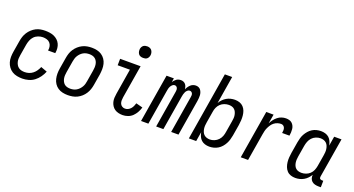

<svg xmlns="http://www.w3.org/2000/svg" viewBox="-47 -1337 3594 1947"><g transform="rotate(20 1750.0 -363.5)"><path d="M212 8Q183 8 154.5 2.5Q126 -3 102.5 -17.5Q79 -32 62.5 -54.5Q46 -77 38 -104Q30 -131 30.5 -160.5Q31 -190 36 -219L56 -339Q60 -364 68 -388.5Q76 -413 90.5 -435.5Q105 -458 125 -476.5Q145 -495 168.5 -507Q192 -519 217 -523.5Q242 -528 267 -528Q292 -528 316.5 -524.5Q341 -521 362.5 -511.5Q384 -502 401.5 -486Q419 -470 429 -449Q439 -428 441.5 -403.5Q444 -379 440 -354L439 -349H361L362 -352Q366 -374 361.5 -395Q357 -416 343.5 -431Q330 -446 309.5 -452Q289 -458 268 -458Q243 -458 217.5 -448.5Q192 -439 174 -420Q156 -401 146.5 -376.5Q137 -352 133 -328L113 -208Q110 -190 109 -172Q108 -154 112 -137Q116 -120 124.5 -105Q133 -90 146.5 -80Q160 -70 177 -66Q194 -62 213 -62Q235 -62 257.5 -69Q280 -76 299 -91Q318 -106 331.5 -126Q345 -146 354 -168L422 -143Q410 -112 389 -82.5Q368 -53 340.5 -32Q313 -11 279 -1.5Q245 8 212 8Z M703 8Q674 8 646.5 2Q619 -4 596.5 -19Q574 -34 559 -56.5Q544 -79 537.5 -106Q531 -133 531 -161.5Q531 -190 536 -219L556 -339Q560 -364 568 -389Q576 -414 591 -436.5Q606 -459 626 -477Q646 -495 670 -507Q694 -519 719.5 -523.5Q745 -528 770 -528Q799 -528 826.5 -522Q854 -516 876.5 -501Q899 -486 914.5 -463.5Q930 -441 936.5 -414Q943 -387 942.5 -358.5Q942 -330 938 -301L918 -181Q914 -156 905.5 -131Q897 -106 882.5 -83.5Q868 -61 848 -43Q828 -25 804 -13Q780 -1 754 3.5Q728 8 703 8ZM704 -62Q721 -62 737.5 -65.5Q754 -69 769.5 -78Q785 -87 797.5 -100Q810 -113 819 -128Q828 -143 833 -159.5Q838 -176 840 -192L860 -312Q863 -330 864 -347.5Q865 -365 862.5 -381.5Q860 -398 852.5 -413Q845 -428 832.5 -438.5Q820 -449 803.5 -453.5Q787 -458 770 -458Q753 -458 736 -454.5Q719 -451 703.5 -442Q688 -433 675.5 -420Q663 -407 654 -392Q645 -377 640.5 -360.5Q636 -344 633 -328L613 -208Q610 -190 609 -172.5Q608 -155 611 -138.5Q614 -122 621.5 -107Q629 -92 641 -81.5Q653 -71 670 -66.5Q687 -62 704 -62Z M1295 8Q1272 8 1250 3Q1228 -2 1210 -14Q1192 -26 1180 -44.5Q1168 -63 1162.5 -84.5Q1157 -106 1158 -129Q1159 -152 1163 -175L1208 -450H1076L1077 -520H1298L1239 -164Q1236 -146 1236 -128.5Q1236 -111 1242.5 -95.5Q1249 -80 1263.5 -71Q1278 -62 1295 -62Q1312 -62 1327.5 -69.5Q1343 -77 1355 -90.5Q1367 -104 1374 -120Q1381 -136 1386 -152L1458 -133Q1450 -106 1435.5 -79.5Q1421 -53 1400 -32.5Q1379 -12 1350.5 -2Q1322 8 1295 8ZM1292 -608Q1277 -608 1263.5 -613Q1250 -618 1242 -629.5Q1234 -641 1231.5 -655.5Q1229 -670 1231 -685Q1233 -695 1238.5 -705Q1244 -715 1252.5 -721.5Q1261 -728 1271.5 -730.5Q1282 -733 1293 -733Q1308 -733 1321.5 -727.5Q1335 -722 1343 -710.5Q1351 -699 1354 -684.5Q1357 -670 1354 -655Q1352 -645 1346.5 -635Q1341 -625 1332.5 -618.5Q1324 -612 1313.5 -610Q1303 -608 1292 -608Z M1492 0 1578 -520H1657L1650 -476Q1656 -487 1665 -497Q1674 -507 1684 -514Q1694 -521 1706.5 -524.5Q1719 -528 1731 -528Q1746 -528 1759 -522.5Q1772 -517 1781 -506.5Q1790 -496 1794.5 -482Q1799 -468 1801 -454Q1806 -468 1815.5 -481.5Q1825 -495 1836.5 -506Q1848 -517 1863 -522.5Q1878 -528 1893 -528Q1909 -528 1922.5 -522Q1936 -516 1944.5 -504.5Q1953 -493 1958 -478.5Q1963 -464 1964 -449Q1965 -434 1963.5 -418.5Q1962 -403 1960 -387L1896 0H1817L1883 -400Q1885 -410 1885 -420Q1885 -430 1881.5 -438.5Q1878 -447 1870 -452.5Q1862 -458 1852 -458Q1839 -458 1827.5 -448Q1816 -438 1810 -425.5Q1804 -413 1800.5 -400Q1797 -387 1795 -374L1733 0H1655L1721 -400Q1723 -410 1722.5 -420Q1722 -430 1718.5 -438.5Q1715 -447 1707.5 -452.5Q1700 -458 1690 -458Q1677 -458 1665.5 -448Q1654 -438 1647.5 -425.5Q1641 -413 1638 -400Q1635 -387 1633 -374L1571 0Z M2230 8Q2205 8 2182.5 1Q2160 -6 2143.5 -21Q2127 -36 2117.5 -57.5Q2108 -79 2104 -102L2087 0H2008L2129 -735H2208L2159 -437Q2171 -458 2188 -475.5Q2205 -493 2225.5 -505Q2246 -517 2269 -522.5Q2292 -528 2315 -528Q2341 -528 2365 -520Q2389 -512 2406 -494Q2423 -476 2431.5 -453Q2440 -430 2442.5 -404.5Q2445 -379 2443.5 -353Q2442 -327 2438 -301L2418 -181Q2414 -158 2407 -134.5Q2400 -111 2388.5 -89.5Q2377 -68 2360.5 -49Q2344 -30 2322.5 -17Q2301 -4 2277 2Q2253 8 2230 8ZM2211 -62Q2235 -62 2259 -72Q2283 -82 2301 -101Q2319 -120 2328 -144Q2337 -168 2340 -192L2360 -312Q2363 -329 2364.5 -346.5Q2366 -364 2363 -380.5Q2360 -397 2353.5 -412Q2347 -427 2335 -438Q2323 -449 2307 -453.5Q2291 -458 2274 -458Q2251 -458 2227 -449.5Q2203 -441 2184.5 -423.5Q2166 -406 2156 -383Q2146 -360 2143 -337L2123 -217Q2120 -199 2118.5 -181Q2117 -163 2119.5 -145.5Q2122 -128 2128.5 -112Q2135 -96 2147 -84.5Q2159 -73 2176 -67.5Q2193 -62 2211 -62Z M2568 0 2654 -520H2733L2716 -420Q2727 -442 2742 -462Q2757 -482 2776.5 -497.5Q2796 -513 2819 -520.5Q2842 -528 2865 -528Q2883 -528 2900.5 -523.5Q2918 -519 2930.5 -507.5Q2943 -496 2950.5 -480.5Q2958 -465 2960 -447.5Q2962 -430 2961 -411.5Q2960 -393 2957 -375H2878Q2880 -389 2881 -403Q2882 -417 2877.5 -429.5Q2873 -442 2862.5 -450Q2852 -458 2838 -458Q2819 -458 2800 -452Q2781 -446 2764.5 -433.5Q2748 -421 2736.5 -404Q2725 -387 2716.5 -369Q2708 -351 2703.5 -332.5Q2699 -314 2696 -295L2647 0Z M3158 8Q3132 8 3108 0Q3084 -8 3067.5 -26Q3051 -44 3042.5 -67Q3034 -90 3031 -115.5Q3028 -141 3030 -167Q3032 -193 3036 -219L3056 -339Q3060 -362 3066.5 -385.5Q3073 -409 3085 -430.5Q3097 -452 3113.5 -471Q3130 -490 3151 -503Q3172 -516 3196 -522Q3220 -528 3243 -528Q3268 -528 3291 -521Q3314 -514 3330.5 -499Q3347 -484 3356.5 -462.5Q3366 -441 3370 -418L3387 -520H3466L3395 -93Q3394 -86 3395 -80Q3396 -74 3399.5 -70Q3403 -66 3408.5 -64Q3414 -62 3421 -62H3436L3435 8H3409Q3389 8 3370 3Q3351 -2 3337.5 -14Q3324 -26 3318 -44.5Q3312 -63 3315 -83Q3303 -63 3286 -45Q3269 -27 3248 -15Q3227 -3 3204 2.5Q3181 8 3158 8ZM3200 -62Q3223 -62 3247 -70.5Q3271 -79 3289.5 -96.5Q3308 -114 3317.5 -137Q3327 -160 3331 -183L3351 -303Q3354 -321 3355.5 -339Q3357 -357 3354.5 -374.5Q3352 -392 3345.5 -408Q3339 -424 3327 -435.5Q3315 -447 3298 -452.5Q3281 -458 3263 -458Q3239 -458 3214.5 -448Q3190 -438 3172.5 -419Q3155 -400 3146 -376Q3137 -352 3133 -328L3113 -208Q3110 -191 3109 -173.5Q3108 -156 3110.5 -139.5Q3113 -123 3119.5 -108Q3126 -93 3138 -82Q3150 -71 3166.5 -66.5Q3183 -62 3200 -62Z"/></g></svg>

Font: Iosevka Curly
Style: Italic
Weight: 400
Italic angle: -9°
Monospace: yes
Designer: Belleve Invis
Foundry: Belleve Invis
Version: Version 22.1.2; ttfautohint (v1.8.4)